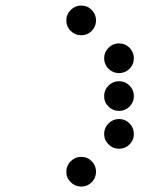

<svg xmlns="http://www.w3.org/2000/svg" viewBox="-20 -689 587 694"><path d="M327.1 -615.2Q327.1 -592.8 311.5 -577.1Q295.9 -561.5 273.4 -561.5Q251.5 -561.5 235.6 -577.1Q219.7 -592.8 219.7 -615.2Q219.7 -637.2 235.6 -653.1Q251.5 -668.9 273.4 -668.9Q295.9 -668.9 311.5 -653.1Q327.1 -637.2 327.1 -615.2ZM463.9 -478.5Q463.9 -456.1 448.2 -440.4Q432.6 -424.8 410.2 -424.8Q388.2 -424.8 372.3 -440.4Q356.4 -456.1 356.4 -478.5Q356.4 -500.5 372.3 -516.4Q388.2 -532.2 410.2 -532.2Q432.6 -532.2 448.2 -516.4Q463.9 -500.5 463.9 -478.5ZM463.9 -341.8Q463.9 -319.3 448.2 -303.7Q432.6 -288.1 410.2 -288.1Q388.2 -288.1 372.3 -303.7Q356.4 -319.3 356.4 -341.8Q356.4 -363.8 372.3 -379.6Q388.2 -395.5 410.2 -395.5Q432.6 -395.5 448.2 -379.6Q463.9 -363.8 463.9 -341.8ZM463.9 -205.1Q463.9 -182.6 448.2 -167Q432.6 -151.4 410.2 -151.4Q388.2 -151.4 372.3 -167Q356.4 -182.6 356.4 -205.1Q356.4 -227.1 372.3 -242.9Q388.2 -258.8 410.2 -258.8Q432.6 -258.8 448.2 -242.9Q463.9 -227.1 463.9 -205.1ZM327.1 -68.4Q327.1 -45.9 311.5 -30.3Q295.9 -14.6 273.4 -14.6Q251.5 -14.6 235.6 -30.3Q219.7 -45.9 219.7 -68.4Q219.7 -90.3 235.6 -106.2Q251.5 -122.1 273.4 -122.1Q295.9 -122.1 311.5 -106.2Q327.1 -90.3 327.1 -68.4Z"/></svg>

Font: DatDot
Style: Regular
Weight: 400
Designer: GGBot
Version: 1.00